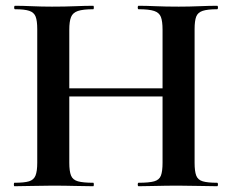

<svg xmlns="http://www.w3.org/2000/svg" viewBox="-20 -645 804 665"><path d="M543 -542Q543 -571 537.4 -586Q531.8 -601 514.1 -607Q496.4 -613 460 -613Q457 -613 457 -619Q457 -625 460 -625Q486.1 -625 519.5 -623.5Q553 -622 599 -622Q635 -622 670.5 -623.5Q706 -625 732 -625Q735 -625 735 -619Q735 -613 732 -613Q699.1 -613 682.2 -607.5Q665.3 -602 659.6 -587.5Q654 -573 654 -544V-81Q654 -52 659.6 -37Q665.3 -22 682.2 -17Q699.1 -12 732 -12Q735 -12 735 -6Q735 0 732 0Q706 0 670.5 -1Q635 -2 599 -2Q553 -2 519.5 -1Q486.1 0 460 0Q457 0 457 -6Q457 -12 460 -12Q496.4 -12 514.1 -17Q531.8 -22 537.4 -37Q543 -52 543 -81ZM161 -311V-339H594V-311ZM109 -81V-544Q109 -573 103.4 -587.5Q97.8 -602 81.3 -607.5Q64.9 -613 32 -613Q29 -613 29 -619Q29 -625 32 -625Q58 -625 91.1 -623.5Q124.1 -622 160 -622Q206 -622 240.7 -623.5Q275.5 -625 303 -625Q305 -625 305 -619Q305 -613 303 -613Q267.6 -613 249.8 -607Q232.1 -601 226.1 -586Q220 -571 220 -542V-81Q220 -52 226 -37Q232 -22 250 -17Q268 -12 303 -12Q305 -12 305 -6Q305 0 303 0Q274.3 0 240.1 -1Q206 -2 160 -2Q123.8 -2 89.9 -1Q56 0 30 0Q28 0 28 -6Q28 -12 30 -12Q64 -12 80.5 -17Q97 -22 103 -37Q109 -52 109 -81Z"/></svg>

Font: Cormorant Light
Style: Regular
Weight: 300
Designer: Christian Thalmann (Catharsis Fonts)
Foundry: Catharsis Fonts
Version: Version 4.000